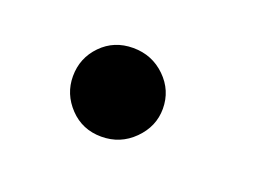

<svg xmlns="http://www.w3.org/2000/svg" viewBox="-41 -195 380 285"><g transform="rotate(20 149.5 -52.0)"><path d="M62 -52Q62 -24 82 -3Q102 18 132 18Q162 18 183 -3Q204 -24 204 -52Q204 -81 183 -101.5Q162 -122 132 -122Q102 -122 82 -101.5Q62 -81 62 -52Z"/></g></svg>

Font: Jost* 500 Medium Italic
Style: Italic
Weight: 500
Italic angle: -10°
Version: Version 3.200; ttfautohint (v0.97) -l 8 -r 50 -G 200 -x 14 -